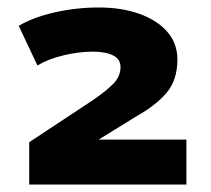

<svg xmlns="http://www.w3.org/2000/svg" viewBox="-20 -731 563 513"><path d="M58 -238V-351L229 -464Q264 -488 283 -507.5Q302 -527 302 -552Q302 -573 282 -583Q262 -593 228 -593Q190 -593 149 -583Q108 -573 80 -556L30 -662Q69 -685 126.5 -698Q184 -711 244 -711Q305 -711 352.5 -694Q400 -677 427 -646Q454 -615 454 -572Q454 -517 425 -483Q396 -449 344 -420L242 -357V-358H478V-238Z"/></svg>

Font: Nunito Sans 7pt SemiExpanded Black
Style: Regular
Weight: 900
Width: 6
Designer: Vernon Adams
Foundry: Vernon Adams
Version: Version 3.101;gftools[0.9.27]